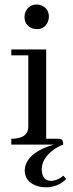

<svg xmlns="http://www.w3.org/2000/svg" viewBox="-20 -631 320 838"><path d="M232.4 -25.4C236.3 -25.4 239.9 -25.1 243.2 -24.4C251.6 -23.1 255.9 -15 255.9 0C240.9 5.9 226.9 13.3 213.9 22.5C179.4 47.9 162.1 76.8 162.1 109.4C162.1 112 162.4 114.9 163.1 118.2C165.7 144.9 179 158.2 203.1 158.2C220.7 158.2 238.6 150.7 256.8 135.7L268.6 150.4C245.8 173.8 216.8 185.9 181.6 186.5C164.1 186.5 148.1 183.6 133.8 177.7C103.2 164.7 87.9 143.2 87.9 113.3C87.9 106.1 89.2 98.3 91.8 89.8C105.5 49.5 146.8 19.5 215.8 0H29.3V-25.4C77.5 -25.4 102.2 -42.3 103.5 -76.2V-389.6H29.3V-415H181.6V-25.4ZM193.4 -557.6C193.4 -549.8 191.7 -542.3 188.5 -535.2C179.4 -514.3 163.4 -503.9 140.6 -503.9C133.5 -503.9 126.3 -505.2 119.1 -507.8C97.7 -516.9 86.9 -533.5 86.9 -557.6C86.9 -565.4 88.5 -572.9 91.8 -580.1C101.6 -600.9 117.8 -611.3 140.6 -611.3C147.8 -611.3 155.3 -609.7 163.1 -606.4C183.3 -596.7 193.4 -580.4 193.4 -557.6Z"/></svg>

Font: Abhaya Libre
Style: Regular
Weight: 400
Designer: Pushpananda Ekanayake, Sol Matas, Pathum Egodawatta
Foundry: Mooniak
Version: Version 1.041; ; ttfautohint (v1.5)